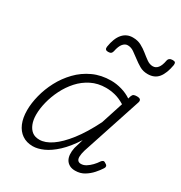

<svg xmlns="http://www.w3.org/2000/svg" viewBox="-187 -922 1007 1071"><g transform="rotate(30 317.0 -386.5)"><path d="M178 17Q138 17 109.5 -2.5Q81 -22 66 -57.5Q51 -93 51 -142Q51 -187 64 -238.5Q77 -290 103 -339.5Q129 -389 168.5 -430Q208 -471 260 -495Q312 -519 376 -519Q409 -519 444 -509Q479 -499 507 -480L512 -497Q516 -508 523 -511.5Q530 -515 543 -515Q561 -515 566 -508Q571 -501 567 -489L441 -106Q434 -82 433.5 -65Q433 -48 440 -40Q447 -32 460 -32Q477 -32 493 -42Q509 -52 523.5 -67Q538 -82 549 -99Q554 -106 560.5 -108.5Q567 -111 576 -104Q588 -98 589 -90.5Q590 -83 585 -76Q573 -57 554 -35.5Q535 -14 509.5 1.5Q484 17 451 17Q429 17 414 8.5Q399 0 391 -14Q383 -28 381.5 -47.5Q380 -67 385 -91Q389 -106 394 -121Q399 -136 403 -152Q363 -90 323 -53Q283 -16 246 0.5Q209 17 178 17ZM107 -146Q107 -112 117 -86.5Q127 -61 145 -47Q163 -33 192 -33Q229 -33 271 -61.5Q313 -90 358 -147.5Q403 -205 447 -293L493 -435Q458 -456 428.5 -463Q399 -470 371 -470Q319 -470 277 -449Q235 -428 203.5 -393Q172 -358 150.5 -315Q129 -272 118 -228Q107 -184 107 -146ZM279 -649Q257 -649 260 -671Q269 -729 294.5 -758.5Q320 -788 360 -788Q391 -788 414.5 -775.5Q438 -763 457.5 -747Q477 -731 496 -717.5Q515 -704 535 -704Q554 -704 567 -720Q580 -736 586 -769Q590 -790 615 -790Q627 -790 631 -785.5Q635 -781 634 -769Q624 -711 600 -681.5Q576 -652 532 -652Q502 -652 479 -665.5Q456 -679 436 -694.5Q416 -710 397 -723Q378 -736 357 -736Q340 -736 326.5 -720Q313 -704 306 -669Q304 -659 298 -654Q292 -649 279 -649Z"/></g></svg>

Font: Playwrite CU ExtraLight
Style: Regular
Weight: 250
Designer: Veronika Burian, José Scaglione
Foundry: TypeTogether
Version: Version 1.002